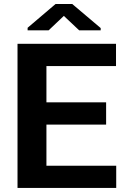

<svg xmlns="http://www.w3.org/2000/svg" viewBox="-20 -927 614 947"><path d="M503.4 -312.5H209V-109.4H553.2V0H66.4V-710.9H552.2V-601.1H209V-422.4H503.4ZM476.6 -788.6V-777.3H370.6L294.9 -848.6L219.7 -777.3H116.2V-790L253.9 -907.2H336.4Z"/></svg>

Font: Roboto Web
Style: Bold
Weight: 700
Designer: Google
Version: Version 1.200310; 2013